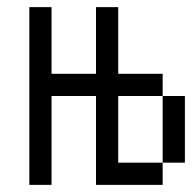

<svg xmlns="http://www.w3.org/2000/svg" viewBox="-20 -520 540 540"><path d="M62.5 -500Q62.5 -500 62.5 0H125Q125 0 125 -250H250Q250 -250 250 0H437.5V-62.5H312.5V-250H437.5V-62.5H500V-250H437.5V-312.5H312.5V-500H250V-312.5H125V-500Z"/></svg>

Font: BFUnifontExMono
Style: Regular
Weight: 500
Version: Version 15.0.06